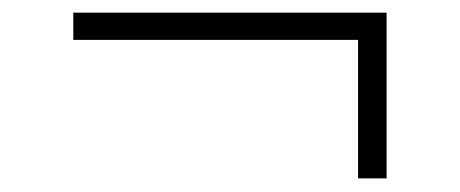

<svg xmlns="http://www.w3.org/2000/svg" viewBox="-20 -322 709 296"><path d="M576 -302.5V-47H532V-260.5H93V-302.5Z"/></svg>

Font: Merriweather 144pt ExtraBold
Style: Regular
Weight: 800
Version: Version 2.100